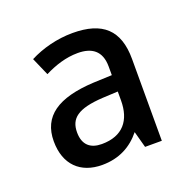

<svg xmlns="http://www.w3.org/2000/svg" viewBox="-73 -795 484 485"><g transform="rotate(-20 168.5 -552.5)"><path d="M168 -722C126 -722 85 -711 52 -694L73 -646C101 -660 131 -670 163 -670C200 -670 225 -654 225 -611V-588L175 -586C78 -581 30 -548 30 -481C30 -418 67 -383 125 -383C171 -383 205 -402 230 -433L242 -389H287V-609C287 -687 248 -722 168 -722ZM184 -542 225 -544V-520C225 -467 199 -433 142 -433C112 -433 93 -448 93 -482C93 -519 115 -538 184 -542Z"/></g></svg>

Font: Noto Sans Georgian SemiCondensed
Style: Regular
Weight: 400
Width: 4
Designer: Monotype Design Team, Akaki Razmadze
Foundry: Google LLC
Version: Version 2.005